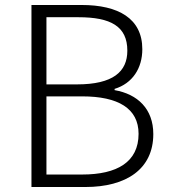

<svg xmlns="http://www.w3.org/2000/svg" viewBox="-20 -749 682 769"><path d="M106 0H322C486 0 594 -72 594 -212C594 -313 531 -372 439 -388V-393C511 -415 550 -476 550 -552C550 -675 454 -729 307 -729H106ZM166 -411V-680H294C423 -680 490 -644 490 -546C490 -462 433 -411 288 -411ZM166 -50V-363H309C453 -363 535 -315 535 -213C535 -100 449 -50 309 -50Z"/></svg>

Font: Noto Sans HK Light
Style: Regular
Weight: 300
Designer: Ryoko NISHIZUKA 西塚涼子 (kana, bopomofo & ideographs); Paul D. Hunt (Latin, Greek & Cyrillic); Sandoll Communications 산돌커뮤니
Foundry: Adobe
Version: Version 2.004;hotconv 1.0.118;makeotfexe 2.5.65603